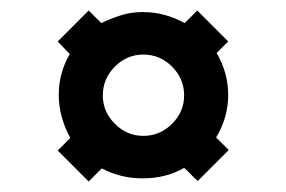

<svg xmlns="http://www.w3.org/2000/svg" viewBox="-20 -542 546 366"><path d="M393 -441Q415 -403 415 -361Q415 -339 409 -318.5Q403 -298 392 -280L416 -256L357 -197Q350 -203 344 -209.5Q338 -216 331 -222Q314 -212 294 -207Q274 -202 252 -202Q230 -202 210.5 -207Q191 -212 174 -221L149 -196L90 -255L114 -279Q104 -297 98 -318Q92 -339 92 -361Q92 -383 97.5 -402.5Q103 -422 113 -439Q107 -445 101.5 -451Q96 -457 90 -463L149 -522L173 -498Q192 -507 211 -513Q230 -519 252 -519Q274 -519 294 -513.5Q314 -508 332 -498L356 -522L415 -463ZM176 -360Q176 -329 199 -306Q222 -283 253 -283Q285 -283 308 -306Q331 -329 331 -360Q331 -392 308 -415Q285 -438 253 -438Q222 -438 199 -415Q176 -392 176 -360Z"/></svg>

Font: Reem Kufi
Style: Regular
Weight: 400
Designer: Khaled Hosny
Version: Version 1.6